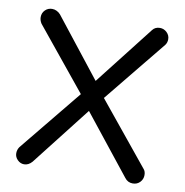

<svg xmlns="http://www.w3.org/2000/svg" viewBox="-78 -763 812 843"><g transform="rotate(10 327.5 -341.5)"><path d="M42 -36.1Q42 -51.8 50.8 -64.5L276.4 -340.8L52.7 -615.2Q43.9 -628.9 43.9 -643.6Q43.9 -662.1 56.6 -674.8Q69.3 -687.5 87.9 -687.5Q98.6 -687.5 108.4 -682.6Q118.2 -677.7 125 -669.9L330.1 -409.2L535.2 -671.9Q546.9 -687.5 568.4 -687.5Q585.9 -687.5 599.1 -674.8Q612.3 -662.1 612.3 -644.5Q612.3 -629.9 604.5 -619.1L378.9 -341.8L604.5 -65.4Q613.3 -55.7 613.3 -39.1Q613.3 -20.5 600.6 -7.3Q587.9 5.9 568.4 5.9Q545.9 5.9 532.2 -12.7L324.2 -274.4L119.1 -11.7Q103.5 5.9 84 5.9Q67.4 5.9 54.7 -6.8Q42 -19.5 42 -36.1Z"/></g></svg>

Font: jf-openhuninn-2.1
Style: Regular
Weight: 400
Designer: [Kosugi Maru]
Designed by MOTOYA      

[Varela Round]
Joe Prince (Latin component); Avraham Cornfeld (Hebrew component)
Foundry: justfont Co., Ltd.
Version: 2.1